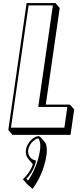

<svg xmlns="http://www.w3.org/2000/svg" viewBox="-20 -845 517 1248"><path d="M230.2 40C201.2 40 155.5 80 148.3 130C144.9 153.6 152 174.1 164.6 188.8L191.8 220.6C192.4 221.2 192.9 221.8 193.5 222.5C175.6 280.7 128.9 320 128.9 320L156.1 351.8L191.6 382.8C229.8 330.8 269 254.8 282.4 161.8C287.8 124.4 282.9 92.5 271.3 78.9L244 47.1C240.1 42.5 235.5 40 230.2 40ZM340.9 -825H152.9L34 0L61.2 31.8H438.4L462.2 -133.2L435 -165H277.6L368.1 -793.2ZM323.7 -810 228.6 -150H417.8L398.3 -15H51.2L165.7 -810ZM228 55C230.9 55 247.7 77.5 240.2 130C228.4 211.5 195.9 279.7 163.1 328.5L151.1 318C170.1 298.1 200.5 261.1 211.6 211.2L214.3 199L203 195.6C178.9 188.3 158.6 162.5 163.3 130C169.5 86.4 210.6 55 228 55Z"/></svg>

Font: Blink
Style: 3DObl
Weight: 400
Designer: Mew Too
Foundry: Cannot Into Space Fonts
Version: Version 001.000